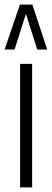

<svg xmlns="http://www.w3.org/2000/svg" viewBox="-48 -810 224 830"><path d="M39 0V-534H91V0ZM-28 -596 38 -790H92L156 -596H113L64 -750L15 -596Z"/></svg>

Font: Georama ExtraCondensed Light
Style: Regular
Weight: 300
Width: 2
Designer: Jean-Baptiste Levee
Foundry: Production Type
Version: Version 1.000